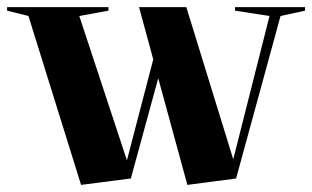

<svg xmlns="http://www.w3.org/2000/svg" viewBox="-33 -500 878 540"><path d="M335 2 412 -280 494 20 631 2 756 -455 825 -470V-480H628V-470L725 -455L623 -52L491 -480H358L398 -333L324 -49L190 -455L272 -470V-480H-13V-470L47 -455L195 20Z"/></svg>

Font: Mazius Display
Style: Bold
Weight: 700
Designer: Alberto Casagrande & Collletttivo
Foundry: Collletttivo
Version: Version 2.000;Glyphs 3.2 (3221)